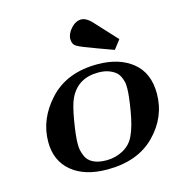

<svg xmlns="http://www.w3.org/2000/svg" viewBox="-101 -750 784 845"><g transform="rotate(-15 291.0 -328.0)"><path d="M64.9 -178.2Q64.9 -283.2 144 -368.2Q223.1 -453.1 361.8 -453.1Q460.9 -453.1 521.5 -404.1Q582 -355 582 -261.2Q582 -154.3 503.4 -74.2Q424.8 5.9 286.1 5.9Q183.1 5.9 124 -43.2Q64.9 -92.3 64.9 -178.2ZM188 -137.2Q188 -122.1 189.9 -110.1Q191.9 -98.1 200.4 -78.1Q209 -58.1 232.4 -46.1Q255.9 -34.2 293 -34.2Q334 -34.2 369.4 -53.7Q404.8 -73.2 420.9 -109.9Q439 -147.9 450.4 -216.1Q461.9 -284.2 461.9 -315.9Q461.9 -327.1 461.4 -335.7Q460.9 -344.2 455.1 -360.6Q449.2 -377 439.2 -387.9Q429.2 -398.9 407.7 -408Q386.2 -417 356 -417Q261.7 -417 224.1 -335.9Q210.9 -308.1 199.5 -240.7Q188 -173.3 188 -137.2ZM275.9 -589.8Q275.9 -614.7 297.4 -638.4Q318.8 -662.1 344.7 -662.1Q363.8 -662.1 387.2 -640.1Q393.1 -633.3 483.9 -535.2V-534.2L453.1 -494.1Q428.2 -502.9 387.2 -518.1Q310.1 -545.9 293 -556.4Q275.9 -566.9 275.9 -589.8Z"/></g></svg>

Font: CMU Serif Extra
Style: BoldSlanted
Weight: 700
Italic angle: -9.46001°
Version: Version 0.7.0